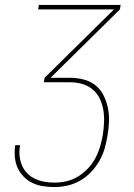

<svg xmlns="http://www.w3.org/2000/svg" viewBox="-20 -755 540 775"><path d="M200 0Q176 0 153.5 -3.5Q131 -7 111 -16.5Q91 -26 75.5 -42Q60 -58 51 -78Q42 -98 40 -121Q38 -144 41 -167Q41 -168 41.5 -168.5Q42 -169 42 -169H61Q61 -169 61 -168.5Q61 -168 61 -168Q57 -147 59 -126.5Q61 -106 68.5 -88Q76 -70 89.5 -56Q103 -42 121 -33.5Q139 -25 159 -21.5Q179 -18 200 -18Q224 -18 248.5 -23.5Q273 -29 295 -42.5Q317 -56 335 -75Q353 -94 365 -117Q377 -140 384 -163.5Q391 -187 395 -211Q399 -236 400 -262Q401 -288 397 -311.5Q393 -335 382.5 -357Q372 -379 354 -394Q336 -409 312 -416Q288 -423 263 -423H157L160 -441L440 -717H134L137 -735H467L464 -717L184 -441H263Q291 -441 318 -434Q345 -427 365.5 -410.5Q386 -394 398 -370Q410 -346 415.5 -319.5Q421 -293 420 -264.5Q419 -236 414 -209Q410 -182 402.5 -156Q395 -130 381 -105.5Q367 -81 347.5 -60.5Q328 -40 303.5 -26Q279 -12 252.5 -6Q226 0 200 0Z"/></svg>

Font: Iosevka Curly Thin Oblique
Style: Regular
Weight: 100
Italic angle: -9°
Monospace: yes
Designer: Belleve Invis
Foundry: Belleve Invis
Version: Version 11.1.0; ttfautohint (v1.8.3)